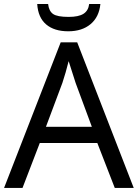

<svg xmlns="http://www.w3.org/2000/svg" viewBox="-20 -925 679 945"><path d="M544.9 0 459 -221.2H175.8L90.8 0H0L278.8 -716.8H359.9L638.2 0ZM432.1 -300.8 352.1 -517.1 317.9 -624Q303.2 -565.4 287.1 -517.1L206.1 -300.8ZM315.9 -771Q247.1 -771 207.3 -804.7Q167.5 -838.4 163.1 -905.3H216.8Q220.7 -870.6 241.2 -856.2Q261.7 -841.8 317.9 -841.8Q367.2 -841.8 391.1 -857.2Q415 -872.6 418.9 -905.3H474.1Q467.8 -841.3 425.8 -806.2Q383.8 -771 315.9 -771Z"/></svg>

Font: Noto Sans Southeast Asian
Style: Regular
Weight: 400
Designer: Monotype Design Team
Foundry: Monotype Imaging Inc.
Version: Version 1.06 uh; ttfautohint (v1.4.1)